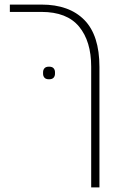

<svg xmlns="http://www.w3.org/2000/svg" viewBox="-20 -618 544 838"><path d="M194 -272Q180 -272 174 -279Q168 -286 168 -296V-303Q168 -313 174 -320Q180 -327 194 -327Q208 -327 214 -320Q220 -313 220 -303V-296Q220 -286 214 -279Q208 -272 194 -272ZM378 -327Q378 -438 325 -502Q272 -566 161 -566H23V-598H161Q282 -598 348 -531Q414 -464 414 -326V200H378Z"/></svg>

Font: IBM Plex Sans Hebrew ExtraLight
Style: Regular
Weight: 200
Designer: Mike Abbink, Paul van der Laan, Pieter van Rosmalen, Yanek Iontef
Foundry: Bold Monday
Version: Version 1.2